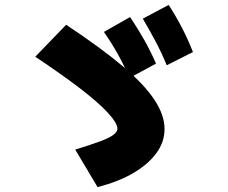

<svg xmlns="http://www.w3.org/2000/svg" viewBox="-20 -852 920 774"><path d="M283.3 -248.9Q347.8 -268.9 385 -282.8Q422.2 -296.7 437.8 -308.9Q453.3 -321.1 453.3 -333.3Q453.3 -355.6 415 -397.2Q376.7 -438.9 302.8 -495.6Q228.9 -552.2 122.2 -623.3L246.7 -752.2Q388.9 -657.8 475.6 -584.4Q562.2 -511.1 602.8 -449.4Q643.3 -387.8 643.3 -332.2Q643.3 -280 611.1 -235.6Q578.9 -191.1 519.4 -155.6Q460 -120 373.3 -97.8ZM502.2 -537.8Q480 -588.9 455.6 -632.8Q431.1 -676.7 398.9 -723.3L504.4 -783.3Q535.6 -736.7 561.1 -691.7Q586.7 -646.7 608.9 -595.6ZM652.2 -588.9Q631.1 -640 607.2 -685Q583.3 -730 555.6 -776.7L660 -832.2Q690 -785.6 713.9 -739.4Q737.8 -693.3 757.8 -642.2Z"/></svg>

Font: Paperlogy 9 Black
Style: Regular
Weight: 900
Designer: redesigned by Lee Juim, glyphs from Gmarket Sans & Montserrat
Foundry: PT&
Version: Version 1.001